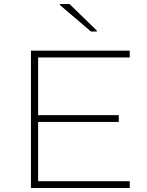

<svg xmlns="http://www.w3.org/2000/svg" viewBox="-20 -942 738 962"><path d="M135 0V-688H630V-654H171V-365H575V-331H171V-34H630V0ZM436 -784 280 -917V-922H328L465 -789V-784Z"/></svg>

Font: Saira Expanded Thin
Style: Regular
Weight: 250
Width: 7
Designer: Hector Gatti with collaboration of the Omnibus-Type team
Foundry: Omnibus-Type
Version: Version 1.101